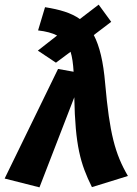

<svg xmlns="http://www.w3.org/2000/svg" viewBox="-47 -790 588 827"><path d="M406 -430C398 -525 382 -591 357 -639L432 -696L378 -770L297 -708C259 -735 210 -749 147 -759L117 -659C151 -655 178 -648 199 -637L116 -572L194 -520L257 -567C264 -544 268 -516 270 -481L203 -493L-27 -21L123 17L273 -371C277 -163 299 -85 349 16L504 -32C448 -128 425 -216 406 -430Z"/></svg>

Font: Fira Sans
Style: Bold Italic
Weight: 700
Italic angle: -8°
Designer: bBox Type GmbH & Carrois Corporate GbR & Edenspiekermann AG
Foundry: bBox Type GmbH & Carrois Corporate GbR & Edenspiekermann AG
Version: Version 4.301;PS 004.301;hotconv 1.0.88;makeotf.lib2.5.64775